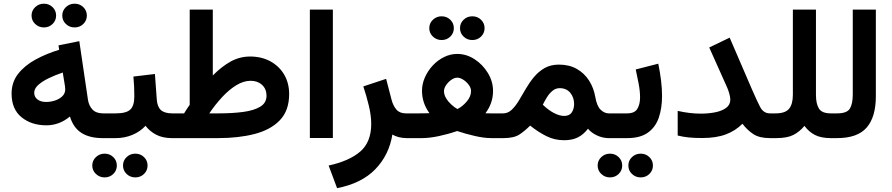

<svg xmlns="http://www.w3.org/2000/svg" viewBox="-20 -733 4736 1019"><path d="M310.5 -650.4Q310.5 -676.8 329.6 -695.1Q348.6 -713.4 376 -713.4Q403.3 -713.4 422.1 -695.1Q440.9 -676.8 440.9 -650.4Q440.9 -624 422.1 -605.7Q403.3 -587.4 376 -587.4Q348.6 -587.4 329.6 -605.7Q310.5 -624 310.5 -650.4ZM147.5 -650.4Q147.5 -676.8 166.7 -695.1Q186 -713.4 212.9 -713.4Q240.2 -713.4 259 -695.1Q277.8 -676.8 277.8 -650.4Q277.8 -624 259 -605.7Q240.2 -587.4 212.9 -587.4Q186 -587.4 166.7 -605.7Q147.5 -624 147.5 -650.4ZM524.9 0Q455.6 0 412.4 -27.6Q369.1 -55.2 351.1 -114.7Q294.9 -67.9 226.1 -67.9Q147 -67.9 94.2 -110.8Q41.5 -153.8 41.5 -236.3Q41.5 -296.9 76.4 -341.3Q111.3 -385.7 168.7 -417Q226.1 -448.2 293.9 -468.8L290.5 -492.2L400.9 -514.6L446.8 -203.6Q451.7 -171.9 470.9 -151.6Q490.2 -131.3 526.9 -131.3H541.5V0ZM326.2 -259.3Q326.2 -266.1 325 -274.2Q323.7 -282.2 322.3 -291.5L313 -348.1Q272.9 -334.5 238.5 -317.9Q204.1 -301.3 182.9 -282Q161.6 -262.7 161.6 -240.7Q161.6 -218.3 179 -205.1Q196.3 -191.9 224.6 -191.9Q248.5 -191.9 271.7 -199.5Q294.9 -207 310.5 -221.9Q326.2 -236.8 326.2 -259.3Z M521 -131.3H594.7Q649.9 -131.3 671.4 -151.4Q692.9 -171.4 692.9 -222.2Q692.9 -249.5 691.7 -275.4Q690.4 -301.3 688 -326.7L802.2 -340.3L812 -205.6Q814.5 -167 833.7 -149.2Q853 -131.3 894 -131.3H904.3V0H893.1Q843.3 0 808.8 -18.1Q774.4 -36.1 752.4 -65.4Q723.6 -34.2 682.4 -17.1Q641.1 0 594.7 0H521ZM632.8 145.5Q632.8 119.1 651.9 100.8Q670.9 82.5 698.2 82.5Q725.6 82.5 744.4 100.8Q763.2 119.1 763.2 145.5Q763.2 171.9 744.4 190.2Q725.6 208.5 698.2 208.5Q670.9 208.5 651.9 190.2Q632.8 171.9 632.8 145.5ZM469.7 145.5Q469.7 119.1 489 100.8Q508.3 82.5 535.2 82.5Q562.5 82.5 581.3 100.8Q600.1 119.1 600.1 145.5Q600.1 171.9 581.3 190.2Q562.5 208.5 535.2 208.5Q508.3 208.5 489 190.2Q469.7 171.9 469.7 145.5Z M957 -131.3Q963.9 -143.1 971.4 -154.3Q979 -165.5 986.8 -176.8V-682.1H1109.4V-332.5Q1155.8 -379.4 1203.4 -406Q1251 -432.6 1306.6 -433.1Q1368.2 -433.1 1415 -407.5Q1461.9 -381.8 1488.3 -336.9Q1514.6 -292 1514.6 -233.9Q1514.6 -146.5 1465.6 -95.2Q1416.5 -43.9 1331.5 -22Q1246.6 0 1137.7 0H884.8V-131.3ZM1310.5 -304.2Q1272.5 -304.2 1233.9 -280.5Q1195.3 -256.8 1158.9 -217.5Q1122.6 -178.2 1090.8 -131.3H1142.1Q1213.4 -131.3 1270.5 -138.9Q1327.6 -146.5 1361.1 -166.7Q1394.5 -187 1394.5 -225.1Q1394.5 -260.7 1370.8 -282.5Q1347.2 -304.2 1310.5 -304.2Z M1746.6 -682.1V-0.5H1624.5V-682.1Z M2139.2 0Q2115.2 0 2095.5 -5.4Q2075.7 -10.7 2062.5 -19Q2044.9 89.8 1971.7 165.3Q1898.4 240.7 1769 265.6L1724.1 145.5Q1832.5 122.1 1891.4 71.8Q1950.2 21.5 1950.2 -75.7Q1950.2 -119.6 1937.3 -173.1Q1924.3 -226.6 1908.2 -274.4L2029.3 -314.5L2057.6 -205.6Q2065.9 -172.4 2083.5 -151.9Q2101.1 -131.3 2133.8 -131.3H2152.8V0Z M2421.4 -583.5Q2421.4 -609.9 2440.4 -628.2Q2459.5 -646.5 2486.8 -646.5Q2514.2 -646.5 2533 -628.2Q2551.8 -609.9 2551.8 -583.5Q2551.8 -557.1 2533 -538.8Q2514.2 -520.5 2486.8 -520.5Q2459.5 -520.5 2440.4 -538.8Q2421.4 -557.1 2421.4 -583.5ZM2258.3 -583.5Q2258.3 -609.9 2277.6 -628.2Q2296.9 -646.5 2323.7 -646.5Q2351.1 -646.5 2369.9 -628.2Q2388.7 -609.9 2388.7 -583.5Q2388.7 -557.1 2369.9 -538.8Q2351.1 -520.5 2323.7 -520.5Q2296.9 -520.5 2277.6 -538.8Q2258.3 -557.1 2258.3 -583.5ZM2596.7 -250Q2596.7 -185.5 2556.2 -131.8Q2570.3 -131.3 2582 -131.3Q2593.8 -131.3 2603.5 -131.3H2650.4V0H2587.9Q2549.8 0 2500.5 -11.2Q2451.2 -22.5 2406.2 -37.6Q2359.9 -21.5 2309.3 -10.7Q2258.8 0 2218.3 0H2133.3V-131.3H2205.1Q2217.8 -131.3 2229.7 -131.6Q2241.7 -131.8 2259.3 -132.3Q2219.7 -186.5 2219.7 -251Q2219.7 -288.1 2235.4 -323Q2251 -357.9 2277.3 -386Q2303.7 -414.1 2337.2 -430.4Q2370.6 -446.8 2406.2 -446.8Q2455.6 -446.8 2499 -418.5Q2542.5 -390.1 2569.6 -345.2Q2596.7 -300.3 2596.7 -250ZM2406.7 -320.8Q2391.6 -320.8 2375.5 -309.6Q2359.4 -298.3 2347.9 -281.7Q2336.4 -265.1 2336.4 -249Q2336.4 -230 2347.9 -211.2Q2359.4 -192.4 2376 -177.5Q2392.6 -162.6 2407.7 -154.3Q2433.6 -167 2456.8 -193.8Q2480 -220.7 2480 -250Q2480 -266.1 2468 -282.5Q2456.1 -298.8 2439 -309.8Q2421.9 -320.8 2406.7 -320.8Z M2652.3 0H2630.9L2631.3 -131.3H2649.9Q2675.8 -131.3 2695.6 -150.1Q2715.3 -168.9 2733.2 -198.2Q2751 -227.5 2770 -260.7Q2789.1 -293.9 2813.2 -323.2Q2837.4 -352.5 2869.6 -371.3Q2901.9 -390.1 2946.3 -390.1Q3001 -390.1 3041 -367.4Q3081.1 -344.7 3106 -305.9Q3130.9 -267.1 3139.2 -219.2Q3147.5 -170.4 3167.5 -150.9Q3187.5 -131.3 3210.9 -131.3H3223.6V0H3210.4Q3179.2 0 3148.9 -13.9Q3118.7 -27.8 3100.6 -49.8Q3076.7 -18.6 3046.6 -3.7Q3016.6 11.2 2973.6 11.2Q2923.3 11.2 2879.9 -10.5Q2836.4 -32.2 2793.5 -66.4Q2765.6 -38.1 2736.6 -19Q2707.5 0 2652.3 0ZM2950.2 -265.1Q2929.2 -265.1 2912.4 -251.2Q2895.5 -237.3 2882.8 -216.8Q2870.1 -196.3 2860.8 -177.2Q2876 -162.6 2890.1 -152.1Q2904.3 -141.6 2917 -134.8Q2934.1 -125.5 2948.5 -121.6Q2962.9 -117.7 2974.1 -117.7Q3002 -117.7 3014.4 -136.2Q3026.9 -154.8 3026.9 -181.2Q3026.9 -215.8 3006.6 -240.5Q2986.3 -265.1 2950.2 -265.1Z M3308.6 0H3203.1V-131.3H3308.6Q3348.1 -131.3 3362.5 -155.3Q3377 -179.2 3377 -216.3Q3377 -249.5 3369.6 -288.3Q3362.3 -327.1 3354 -364.3L3473.6 -395Q3482.9 -350.6 3488.3 -306.9Q3493.7 -263.2 3493.7 -223.6Q3493.7 -159.7 3476.6 -109.1Q3459.5 -58.6 3418.9 -29.3Q3378.4 0 3308.6 0ZM3314.9 145.5Q3314.9 119.1 3334 100.8Q3353 82.5 3380.4 82.5Q3407.7 82.5 3426.5 100.8Q3445.3 119.1 3445.3 145.5Q3445.3 171.9 3426.5 190.2Q3407.7 208.5 3380.4 208.5Q3353 208.5 3334 190.2Q3314.9 171.9 3314.9 145.5ZM3151.9 145.5Q3151.9 119.1 3171.1 100.8Q3190.4 82.5 3217.3 82.5Q3244.6 82.5 3263.4 100.8Q3282.2 119.1 3282.2 145.5Q3282.2 171.9 3263.4 190.2Q3244.6 208.5 3217.3 208.5Q3190.4 208.5 3171.1 190.2Q3151.9 171.9 3151.9 145.5Z M3856 -204.6Q3856 -217.3 3850.3 -237.1Q3844.7 -256.8 3838.4 -270.5L3744.1 -481L3852.5 -533.2L3971.7 -256.8Q3996.1 -200.7 4013.9 -166Q4031.7 -131.3 4066.4 -131.3H4086.9V0H4066.4Q4010.7 0 3978.5 -21Q3946.3 -42 3920.4 -76.2Q3883.8 -39.1 3832.5 -19.8Q3781.2 -0.5 3707 -0.5Q3666 -0.5 3636.5 -3.4Q3606.9 -6.3 3576.7 -13.7V-144.5Q3640.6 -129.9 3699.7 -129.9Q3740.2 -129.9 3775.9 -137Q3811.5 -144 3833.7 -160.4Q3856 -176.8 3856 -204.6Z M4188 -230V-682.1H4310.5V-229.5Q4310.5 -182.1 4326.4 -156.7Q4342.3 -131.3 4389.2 -131.3H4404.8V0H4390.1Q4337.9 0 4305.4 -16.6Q4272.9 -33.2 4249.5 -64.9Q4224.1 -34.2 4191.2 -17.1Q4158.2 0 4099.6 0H4067.4V-131.3H4096.7Q4147.9 -131.3 4168 -156Q4188 -180.7 4188 -230Z M4385.3 -131.3H4422.9Q4475.6 -131.3 4490.7 -157Q4505.9 -182.6 4505.9 -231.4V-682.1H4628.4V-222.2Q4628.4 -112.3 4579.8 -56.2Q4531.2 0 4422.4 0H4385.3Z"/></svg>

Font: Vazirmatn RD UI FD
Style: Bold
Weight: 700
Designer: Saber Rastikerdar
Foundry: Saber Rastikerdar
Version: Version 33.003